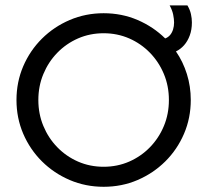

<svg xmlns="http://www.w3.org/2000/svg" viewBox="-20 -687 776 719"><path d="M368.1 12.5Q300.7 12.5 241.3 -12.8Q181.9 -38.2 137.2 -82.6Q92.4 -127.1 67 -186.1Q41.7 -245.1 41.7 -312.5Q41.7 -379.9 67 -438.9Q92.4 -497.9 137.2 -542.4Q181.9 -586.8 241.3 -612.2Q300.7 -637.5 368.1 -637.5Q436.1 -637.5 495.1 -612.2Q554.2 -586.8 598.6 -543.1Q609.7 -547.2 617 -555.9Q624.3 -564.6 628.1 -576.7Q631.9 -588.9 631.9 -602.8Q631.9 -615.3 628.5 -632.3Q625 -649.3 615.3 -666.7H681.9Q691.7 -650 695.1 -634Q698.6 -618.1 698.6 -602.8Q698.6 -575.7 690.6 -554.2Q682.6 -532.6 669.4 -517.7Q656.2 -502.8 638.9 -494.4Q665.3 -456.2 679.9 -409.7Q694.4 -363.2 694.4 -312.5Q694.4 -245.1 669.1 -186.1Q643.8 -127.1 599 -82.6Q554.2 -38.2 495.1 -12.8Q436.1 12.5 368.1 12.5ZM368.1 -62.5Q419.4 -62.5 463.9 -81.9Q508.3 -101.4 541.7 -135.8Q575 -170.1 593.8 -215.3Q612.5 -260.4 612.5 -312.5Q612.5 -364.6 593.8 -409.7Q575 -454.9 541.7 -489.2Q508.3 -523.6 463.9 -543.1Q419.4 -562.5 368.1 -562.5Q316.7 -562.5 272.2 -543.1Q227.8 -523.6 194.4 -489.2Q161.1 -454.9 142.4 -409.7Q123.6 -364.6 123.6 -312.5Q123.6 -260.4 142.4 -215.3Q161.1 -170.1 194.4 -135.8Q227.8 -101.4 272.2 -81.9Q316.7 -62.5 368.1 -62.5Z"/></svg>

Font: Afacad Flux
Style: Regular
Weight: 400
Designer: Kristian Moeller
Foundry: Dicotype
Version: Version 1.100